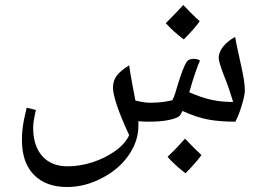

<svg xmlns="http://www.w3.org/2000/svg" viewBox="-20 -488 1053 770"><path d="M249 262Q164 262 116 213Q68 164 68 74Q68 54 69.5 37Q71 20 75 -1.5Q79 -23 87 -56L124 -47Q113 -1 113 24Q113 97 149.5 138Q186 179 251 179Q301 179 351.5 162.5Q402 146 442 117.5Q482 89 498 54Q465 -17 449 -65Q433 -113 433 -137Q433 -163 447.5 -183.5Q462 -204 498 -226Q500 -212 502.5 -195.5Q505 -179 510 -153.5Q515 -128 523 -85Q538 -81 553 -78.5Q568 -76 583 -76Q611 -76 633 -79Q655 -82 671 -86Q678 -98 683 -115Q695 -156 704 -182.5Q713 -209 718 -219Q726 -239 734 -245.5Q742 -252 758 -252Q772 -252 782 -245Q775 -230 764 -198.5Q753 -167 739 -118Q789 -96 829 -87.5Q869 -79 915 -79Q909 -99 900 -126.5Q891 -154 877 -188Q867 -214 862 -231.5Q857 -249 857 -256Q857 -278 874.5 -300.5Q892 -323 923 -340Q927 -316 934.5 -282Q942 -248 947 -225Q953 -198 957.5 -172Q962 -146 962 -123Q962 -113 956.5 -90.5Q951 -68 942.5 -43.5Q934 -19 924 0Q860 0 813 -9Q766 -18 712 -43L703 -27Q696 -15 658 -7Q640 -3 618.5 -1.5Q597 0 571 0Q562 0 553 -0.5Q544 -1 535 -2V17Q535 78 496 134.5Q457 191 389 226Q355 244 320 253Q285 262 249 262ZM717 -330Q673 -363 645 -395Q671 -421 688 -439Q705 -457 715 -468Q731 -451 747.5 -434.5Q764 -418 781 -403Q770 -387 753.5 -368.5Q737 -350 717 -330ZM724 207Q702 190 684 173.5Q666 157 652 141Q675 119 692 101Q709 83 722 68Q757 105 788 134Q776 150 760 168.5Q744 187 724 207Z"/></svg>

Font: Noto Naskh Arabic
Style: Regular
Weight: 400
Designer: Monotype Design Team, David Williams, Mohamad Dakak and Nizar Qandah
Foundry: Monotype Imaging Inc.
Version: Version 2.013